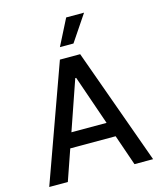

<svg xmlns="http://www.w3.org/2000/svg" viewBox="-137 -1063 975 1161"><g transform="rotate(-15 350.0 -482.0)"><path d="M675.1 0H558.6L492.2 -192.5H208.1L141.3 0H24.9L286.6 -727.3H413.4ZM460.2 -284.8 353 -595.2H347.3L240.1 -284.8ZM391 -800.1H306.1L389.2 -963.8H501.1Z"/></g></svg>

Font: Linik Sans Medium
Style: Regular
Weight: 500
Designer: Rasmus Andersson (font), Cristiano Sobral (main changes)
Foundry: rsms
Version: Version 3.018;June 1, 2022;FontCreator 14.0.0.2814 64-bit; t